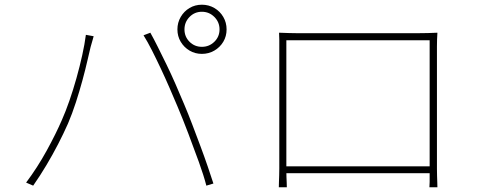

<svg xmlns="http://www.w3.org/2000/svg" viewBox="-20 -800 2040 816"><path d="M764 -675Q764 -644 785.5 -622.5Q807 -601 838 -601Q869 -601 891 -622.5Q913 -644 913 -675Q913 -706 891 -728Q869 -750 838 -750Q807 -750 785.5 -728Q764 -706 764 -675ZM734 -675Q734 -704 748 -728Q762 -752 785.5 -766Q809 -780 838 -780Q867 -780 891 -766Q915 -752 929 -728Q943 -704 943 -675Q943 -646 929 -622.5Q915 -599 891 -585Q867 -571 838 -571Q809 -571 785.5 -585Q762 -599 748 -622.5Q734 -646 734 -675ZM243 -290Q259 -326 275 -372Q291 -418 305 -468Q319 -518 329.5 -565.5Q340 -613 345 -652L378 -646Q376 -638 374 -631.5Q372 -625 370 -617.5Q368 -610 365 -600Q360 -580 351.5 -542.5Q343 -505 330.5 -459Q318 -413 302.5 -365Q287 -317 269 -275Q250 -232 227 -187.5Q204 -143 177.5 -98.5Q151 -54 121 -11L91 -24Q139 -88 178.5 -160Q218 -232 243 -290ZM735 -346Q719 -384 701 -425.5Q683 -467 663.5 -508.5Q644 -550 625.5 -586.5Q607 -623 590 -650L619 -661Q633 -636 650.5 -601Q668 -566 687.5 -526Q707 -486 726 -442.5Q745 -399 763 -356Q780 -316 797.5 -270Q815 -224 832 -178.5Q849 -133 863 -92Q877 -51 887 -20L857 -11Q846 -54 825 -112Q804 -170 780.5 -232Q757 -294 735 -346Z M1166 -661Q1195 -660 1209.5 -659.5Q1224 -659 1239 -659Q1246 -659 1276.5 -659Q1307 -659 1352.5 -659Q1398 -659 1451 -659Q1504 -659 1556.5 -659Q1609 -659 1653.5 -659Q1698 -659 1727 -659Q1756 -659 1762 -659Q1776 -659 1798.5 -659.5Q1821 -660 1839 -661Q1838 -647 1837.5 -632Q1837 -617 1837 -603Q1837 -596 1837 -566.5Q1837 -537 1837 -493.5Q1837 -450 1837 -399Q1837 -348 1837 -298Q1837 -248 1837 -206Q1837 -164 1837 -137Q1837 -110 1837 -107Q1837 -98 1837 -83.5Q1837 -69 1837.5 -53Q1838 -37 1838.5 -24Q1839 -11 1839 -4H1805Q1806 -13 1806 -27Q1806 -41 1806 -57.5Q1806 -74 1806 -88Q1806 -91 1806 -122Q1806 -153 1806 -201.5Q1806 -250 1806 -307.5Q1806 -365 1806 -421.5Q1806 -478 1806 -525Q1806 -572 1806 -600.5Q1806 -629 1806 -629H1197Q1197 -629 1197 -601Q1197 -573 1197 -526Q1197 -479 1197 -423Q1197 -367 1197 -310Q1197 -253 1197 -204.5Q1197 -156 1197 -124.5Q1197 -93 1197 -88Q1197 -81 1197 -70Q1197 -59 1197.5 -47Q1198 -35 1198.5 -23.5Q1199 -12 1199 -4H1165Q1165 -12 1165.5 -25.5Q1166 -39 1166.5 -54.5Q1167 -70 1167 -84Q1167 -98 1167 -106Q1167 -111 1167 -139Q1167 -167 1167 -210.5Q1167 -254 1167 -305Q1167 -356 1167 -406.5Q1167 -457 1167 -500Q1167 -543 1167 -571Q1167 -599 1167 -603Q1167 -616 1167 -631Q1167 -646 1166 -661ZM1822 -93V-64H1186V-93Z"/></svg>

Font: Noto Sans SC Thin Thin
Style: Regular
Weight: 250
Version: Version 2.004-H2;hotconv 1.0.118;makeotfexe 2.5.65603